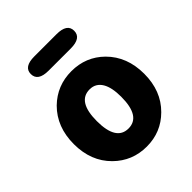

<svg xmlns="http://www.w3.org/2000/svg" viewBox="-219 -924 1074 1074"><g transform="rotate(-45 318.5 -387.0)"><path d="M125 -65Q40 -149 40 -284.5Q40 -420 125 -505Q205 -583 319 -583Q433 -583 512 -505Q597 -420 597 -284.5Q597 -149 512 -65Q433 14 319 14Q205 14 125 -65ZM415 -285Q415 -358 392 -397Q367 -439 319 -439Q222 -439 222 -284.5Q222 -130 318.5 -130Q415 -130 415 -285ZM231 -675Q147 -675 147 -732Q147 -788 231 -788H406Q490 -788 490 -732Q490 -675 406 -675Z"/></g></svg>

Font: Resource Han Rounded KR Heavy
Style: Regular
Weight: 900
Designer: Cyano Hao (round all glyphs); Ryoko NISHIZUKA 西塚涼子 (kana, bopomofo & ideographs); Paul D. Hunt (Latin, Greek & Cyrillic)
Foundry: Cyano Hao
Version: 0.990